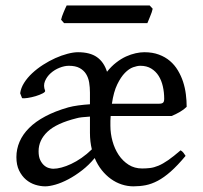

<svg xmlns="http://www.w3.org/2000/svg" viewBox="-20 -657 732 692"><path d="M652.8 -272Q643.1 -262.2 628.4 -253.7Q613.8 -245.1 598.1 -238.8H378.9Q377.9 -230.5 377.9 -221.7V-204.1Q377.9 -175.8 385.5 -148.2Q393.1 -120.6 407.7 -98.6Q422.4 -76.7 443.6 -63.2Q464.8 -49.8 492.2 -49.8Q507.3 -49.8 521.2 -51.5Q535.2 -53.2 551 -59.8Q566.9 -66.4 585.9 -79.6Q605 -92.8 630.9 -115.2Q637.2 -111.8 641.8 -105.5Q646.5 -99.1 648.9 -95.2Q619.6 -60.1 595.2 -38.6Q570.8 -17.1 548.6 -5.4Q526.4 6.3 505.1 10.5Q483.9 14.6 460.9 14.6Q439.5 14.6 418.7 7.8Q397.9 1 379.6 -12.2Q361.3 -25.4 346.4 -44.2Q331.5 -63 321.3 -87.4Q300.3 -62 275.6 -43Q251 -23.9 226.6 -11Q202.1 2 180.2 8.3Q158.2 14.6 143.1 14.6Q125.5 14.6 106.9 8.8Q88.4 2.9 73.5 -9.8Q58.6 -22.5 48.8 -42.5Q39.1 -62.5 39.1 -90.8Q39.1 -119.6 50.5 -146.2Q62 -172.9 85 -195.8Q107.9 -218.8 143.1 -237.5Q178.2 -256.3 226.1 -270Q242.2 -274.4 262.5 -277.1Q282.7 -279.8 304.2 -281.2V-323.2Q304.2 -342.3 301.3 -359.9Q298.3 -377.4 290 -390.6Q281.7 -403.8 266.8 -411.9Q252 -419.9 228 -419.9Q212.4 -419.9 194.6 -412.8Q176.8 -405.8 162.8 -393.3Q148.9 -380.9 142.1 -364.5Q135.3 -348.1 142.6 -330.1Q144 -325.7 133.5 -320.3Q123 -314.9 108.6 -310.5Q94.2 -306.2 79.8 -304Q65.4 -301.8 59.6 -303.2L52.7 -320.8Q55.2 -339.8 66.9 -358.4Q78.6 -377 96.2 -393.3Q113.8 -409.7 135.5 -423.6Q157.2 -437.5 179.4 -447.5Q201.7 -457.5 223.1 -463.1Q244.6 -468.8 261.2 -468.8Q304.2 -468.8 329.3 -451.2Q354.5 -433.6 365.7 -398.4Q381.3 -418 398.9 -431.6Q416.5 -445.3 434.3 -453.4Q452.1 -461.4 469 -465.1Q485.8 -468.8 500 -468.8Q529.8 -468.8 552.7 -460.2Q575.7 -451.7 592.5 -437.3Q609.4 -422.9 621.1 -403.3Q632.8 -383.8 639.9 -362.1Q647 -340.3 649.9 -317.1Q652.8 -293.9 652.8 -272ZM311 -118.7Q307.6 -132.8 305.9 -147.5Q304.2 -162.1 304.2 -178.2V-236.8Q288.1 -235.8 275.4 -234.4Q262.7 -232.9 256.8 -231Q183.6 -212.9 151.4 -182.4Q119.1 -151.9 119.1 -111.8Q119.1 -92.3 125 -80.1Q130.9 -67.9 139.2 -60.8Q147.5 -53.7 156.5 -51.3Q165.5 -48.8 171.9 -48.8Q185.1 -48.8 201.7 -53.2Q218.3 -57.6 236.6 -66.2Q254.9 -74.7 273.9 -87.9Q293 -101.1 311 -118.7ZM485.8 -419.9Q474.6 -419.9 459.7 -414.6Q444.8 -409.2 430.2 -394.3Q415.5 -379.4 402.6 -352.8Q389.6 -326.2 383.3 -283.2H553.2Q563.5 -283.2 567.6 -286.9Q571.8 -290.5 571.8 -300.8Q571.8 -324.2 566.9 -345.7Q562 -367.2 551.8 -383.5Q541.5 -399.9 525.1 -409.9Q508.8 -419.9 485.8 -419.9ZM530.3 -625.5Q529.3 -620.1 526.9 -613Q524.4 -606 521.5 -598.9Q518.6 -591.8 515.9 -585Q513.2 -578.1 511.2 -573.7H210.9L200.2 -585.9Q201.2 -591.3 203.6 -598.1Q206.1 -605 209 -612.1Q211.9 -619.1 214.8 -625.7Q217.8 -632.3 220.2 -637.2H519.5Z"/></svg>

Font: Gentium Plus
Style: Regular
Weight: 400
Designer: J. Victor Gaultney, Annie Olsen, Iska Routamaa
Foundry: SIL International
Version: Version 1.510